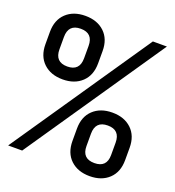

<svg xmlns="http://www.w3.org/2000/svg" viewBox="-134 -841 868 952"><g transform="rotate(20 300.0 -365.0)"><path d="M155 -400Q92 -400 54 -436Q16 -472 16 -535V-600Q16 -663 54 -699Q92 -735 155 -735Q218 -735 256 -699Q294 -663 294 -600V-535Q294 -472 256 -436Q218 -400 155 -400ZM14 0 512 -730H586L88 0ZM155 -468Q220 -468 220 -535V-600Q220 -667 155 -667Q90 -667 90 -600V-535Q90 -468 155 -468ZM445 5Q382 5 344 -31Q306 -67 306 -130V-195Q306 -258 344 -294Q382 -330 445 -330Q508 -330 546 -294Q584 -258 584 -195V-130Q584 -67 546 -31Q508 5 445 5ZM445 -64Q510 -64 510 -130V-195Q510 -262 445 -262Q380 -262 380 -195V-130Q380 -64 445 -64Z"/></g></svg>

Font: NKDuy Mono
Style: Regular
Weight: 400
Monospace: yes
Designer: NKDuy
Foundry: NKDuy
Version: Version 2.251; ttfautohint (v1.8.4.7-5d5b)